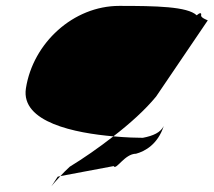

<svg xmlns="http://www.w3.org/2000/svg" viewBox="-20 -574 726 652"><path d="M68 -274C50 -158 237 -122 365 -111C421 -154 473 -201 510 -246L685 -504C692 -504 661 -512 663 -522C665 -533 657 -530 648 -522C617 -552 509 -554 385 -554C229 -554 92 -428 68 -274ZM176 26C144 76 149 62 185 24ZM185 24 366 -10C374 6 403 -52 442 -52C472 -60 516 -84 536 -146C525 -124 501 -113 465 -106C446 -106 408 -107 365 -111C315 -72 263 -36 217 -8C204 4 193 15 185 24Z"/></svg>

Font: Ampere
Style: SCIta
Weight: 400
Version: Version 1